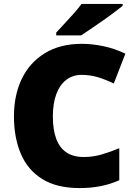

<svg xmlns="http://www.w3.org/2000/svg" viewBox="-20 -947 689 977"><path d="M385 10Q269 10 195 -36Q121 -82 86 -164.5Q51 -247 51 -355Q51 -463 91 -546Q131 -629 208.5 -676.5Q286 -724 397 -724Q449 -724 506 -712Q563 -700 618 -674L559 -522Q520 -541 480 -553.5Q440 -566 395 -566Q350 -566 317 -540.5Q284 -515 266.5 -468Q249 -421 249 -354Q249 -287 266 -241Q283 -195 318 -171.5Q353 -148 406 -148Q453 -148 497.5 -161Q542 -174 587 -193V-30Q540 -9 490.5 0.5Q441 10 385 10ZM604 -917Q586 -903 559 -882.5Q532 -862 501 -840.5Q470 -819 441.5 -799.5Q413 -780 393 -767H266V-781Q283 -800 307 -825.5Q331 -851 355 -878Q379 -905 395 -927H604Z"/></svg>

Font: Noto Sans Symbols Black
Style: Regular
Weight: 900
Version: Version 2.002